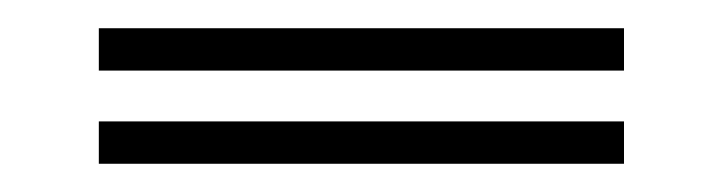

<svg xmlns="http://www.w3.org/2000/svg" viewBox="-20 -116 512 136"><path d="M50 -66V-96H422V-66ZM50 0V-30H422V0Z"/></svg>

Font: Zen Tokyo Zoo
Style: Regular
Weight: 400
Designer: Yoshimichi Ohira
Foundry: A-1 Corp ZenFonts
Version: Version 1.002; ttfautohint (v1.8.3)